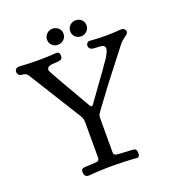

<svg xmlns="http://www.w3.org/2000/svg" viewBox="-147 -937 961 1057"><g transform="rotate(-20 333.5 -408.0)"><path d="M473.6 -641.6Q458 -642.6 450.2 -643.6Q442.4 -644.5 435.5 -650.9Q428.7 -657.2 428.7 -668.9Q428.7 -675.8 434.1 -682.6Q439.5 -689.5 450.2 -689.5Q452.1 -689.5 463.9 -688.5Q475.6 -687.5 495.6 -686.5Q515.6 -685.5 539.1 -685.5H542Q565.4 -685.5 585.9 -686.5Q606.4 -687.5 617.2 -688.5Q627.9 -689.5 630.9 -689.5Q645.5 -689.5 652.3 -683.1Q659.2 -676.8 659.2 -668.9Q659.2 -659.2 651.9 -652.8Q644.5 -646.5 630.9 -636.7Q617.2 -627 607.4 -614.3L461.9 -426.8Q445.3 -404.3 428.2 -381.3Q411.1 -358.4 402.3 -346.2Q393.6 -334 384.3 -322.3Q375 -310.5 371.6 -304.7Q368.2 -298.8 364.3 -293.5Q360.4 -288.1 359.9 -283.2Q359.4 -278.3 358.9 -274.9Q358.4 -271.5 358.4 -264.6V-70.3Q358.4 -55.7 369.1 -52.2Q379.9 -48.8 428.7 -46.9Q453.1 -45.9 467.8 -44.9Q490.2 -43.9 490.2 -21.5V-12.7Q490.2 5.9 473.6 5.9L453.1 3.9Q433.6 2.9 399.9 1.5Q366.2 0 333 0Q311.5 0 289.6 0.5Q267.6 1 251 2Q234.4 2.9 221.2 3.9Q208 4.9 200.2 5.4Q192.4 5.9 191.4 5.9Q166 5.9 166 -22.5Q166 -26.4 166.5 -29.8Q167 -33.2 167.5 -35.6Q168 -38.1 170.4 -39.6Q172.9 -41 174.3 -42Q175.8 -43 180.2 -43.9Q184.6 -44.9 188 -45.4Q191.4 -45.9 197.8 -45.9Q204.1 -45.9 210.4 -46.4Q216.8 -46.9 226.1 -46.9Q235.4 -46.9 244.1 -47.9L248 -48.8Q252.9 -48.8 253.4 -48.8Q253.9 -48.8 257.3 -49.3Q260.7 -49.8 261.7 -50.3Q262.7 -50.8 265.6 -51.8Q268.6 -52.7 269 -54.7Q269.5 -56.6 271 -58.6Q272.5 -60.5 272.9 -63.5Q273.4 -66.4 273.4 -70.3V-277.3Q273.4 -286.1 271.5 -293.5Q269.5 -300.8 268.6 -303.7Q267.6 -306.6 261.2 -317.4Q254.9 -328.1 252 -332Q160.2 -479.5 92.8 -587.9Q70.3 -623 68.4 -627Q58.6 -639.6 39.1 -641.1Q19.5 -642.6 14.6 -653.3Q10.7 -659.2 10.7 -667Q10.7 -675.8 17.1 -682.6Q23.4 -689.5 36.1 -689.5Q39.1 -689.5 53.2 -688.5Q67.4 -687.5 92.3 -686.5Q117.2 -685.5 146.5 -685.5Q175.8 -685.5 200.2 -686.5Q224.6 -687.5 238.3 -688.5Q252 -689.5 254.9 -689.5Q273.4 -689.5 273.4 -668.9Q273.4 -664.1 272.9 -660.2Q272.5 -656.2 271 -653.3Q269.5 -650.4 268.1 -648.4Q266.6 -646.5 262.7 -645Q258.8 -643.6 256.3 -643.1Q253.9 -642.6 247.6 -641.6Q241.2 -640.6 236.8 -640.6Q232.4 -640.6 223.6 -640.1Q214.8 -639.6 208 -638.7Q181.6 -635.7 181.6 -616.2V-614.3Q181.6 -607.4 229.5 -525.4Q280.3 -436.5 324.2 -361.3Q333 -346.7 337.9 -346.7Q339.8 -346.7 345.7 -352.5Q490.2 -551.8 503.9 -574.2Q521.5 -605.5 521.5 -616.2Q521.5 -631.8 512.7 -636.2Q503.9 -640.6 480.5 -641.6Q475.6 -641.6 473.6 -641.6ZM367.2 -775.4Q367.2 -794.9 381.3 -808.6Q395.5 -822.3 415 -822.3Q435.5 -822.3 449.2 -809.1Q462.9 -795.9 462.9 -776.4Q462.9 -755.9 448.7 -742.2Q434.6 -728.5 415 -728.5Q394.5 -728.5 380.9 -741.7Q367.2 -754.9 367.2 -775.4ZM231.4 -775.4Q231.4 -794.9 245.6 -808.6Q259.8 -822.3 279.3 -822.3Q299.8 -822.3 314 -809.1Q328.1 -795.9 328.1 -776.4Q328.1 -755.9 314 -742.2Q299.8 -728.5 279.3 -728.5Q258.8 -728.5 245.1 -741.7Q231.4 -754.9 231.4 -775.4Z"/></g></svg>

Font: Goudy Bookletter 1911
Style: Regular
Weight: 400
Version: Version 2010.07.03